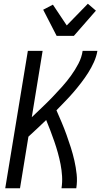

<svg xmlns="http://www.w3.org/2000/svg" viewBox="-20 -1007 541 1027"><path d="M8 0 129 -735H208L150 -380Q177 -406 205 -432.5Q233 -459 259.5 -486.5Q286 -514 311.5 -542.5Q337 -571 359.5 -602Q382 -633 399.5 -666.5Q417 -700 422 -735H501Q496 -705 482.5 -675Q469 -645 451.5 -617.5Q434 -590 414 -564Q394 -538 372.5 -513Q351 -488 328 -464.5Q305 -441 282 -417Q296 -385 310 -352Q324 -319 336 -285.5Q348 -252 359 -217.5Q370 -183 378 -147.5Q386 -112 390 -75Q394 -38 388 0H309Q314 -33 312 -65Q310 -97 304 -128Q298 -159 289.5 -189.5Q281 -220 271 -249Q261 -278 250 -307Q239 -336 227 -365Q203 -342 179.5 -320Q156 -298 132 -276L87 0ZM283 -815 211 -955 263 -982 337 -871 450 -987 493 -950 375 -815Z"/></svg>

Font: Iosevka Term Curly Oblique
Style: Regular
Weight: 400
Italic angle: -9°
Designer: Belleve Invis
Foundry: Belleve Invis
Version: Version 32.3.0